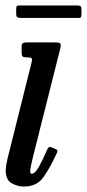

<svg xmlns="http://www.w3.org/2000/svg" viewBox="-20 -676 320 706"><path d="M201 -495 100.5 -96Q98.5 -89 94.8 -70.8Q91 -52.5 91 -48.5Q91 -37 96.5 -37Q108.5 -37 122.8 -62.2Q137 -87.5 154 -127Q157 -133 160 -135Q163 -137 170 -134L183 -128.5Q189.5 -126 190.8 -123.5Q192 -121 189.5 -114.5Q164 -58.5 139.5 -24.2Q115 10 68 10Q44 10 22.5 -2.5Q1 -15 1 -49.5Q1 -57 3 -69.5Q5 -82 7.5 -92L96.5 -448Q99 -459 96 -462Q93 -465 80.5 -465H79.5Q67 -465 63.2 -468.2Q59.5 -471.5 59.5 -484V-504Q59.5 -514.5 63.8 -517.2Q68 -520 77.5 -520H180.5Q199.5 -520 202.2 -516Q205 -512 201 -495ZM39.5 -626V-642.5Q39.5 -649.5 41.2 -652.8Q43 -656 49.5 -656H262.5Q272 -656 275.8 -653.2Q279.5 -650.5 279.5 -640.5V-625Q279.5 -617 278 -613.5Q276.5 -610 268.5 -610H57Q47.5 -610 43.5 -612.8Q39.5 -615.5 39.5 -626Z"/></svg>

Font: Besley* Condensed
Style: Italic
Weight: 400
Width: 3
Italic angle: -13°
Designer: Owen Earl
Foundry: indestructible type*
Version: Version 3.000; ttfautohint (v1.8.3)